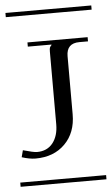

<svg xmlns="http://www.w3.org/2000/svg" viewBox="-61 -744 454 779"><g transform="rotate(-5 166.0 -354.0)"><path d="M340.8 -690.9H-8.8V-708H340.8ZM340.8 0H-8.8V-17.1H340.8ZM157.2 -536.1Q157.2 -547.9 158.9 -552.2Q160.6 -556.6 166 -562V-564H69.8V-581.1H314.9V-564H279.8Q227.1 -564 227.1 -511.2V-274.9Q227.1 -199.7 181.6 -154.3Q136.2 -108.9 62 -108.9Q37.6 -108.9 5.9 -119.1L13.2 -147Q56.2 -134.8 69.8 -134.8Q111.3 -134.8 134.3 -163.8Q157.2 -192.9 157.2 -240.2Z"/></g></svg>

Font: FoglihtenFr01
Style: Regular
Weight: 500
Version: Version 0.68